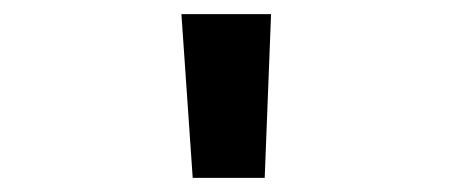

<svg xmlns="http://www.w3.org/2000/svg" viewBox="-20 -690 640 272"><path d="M237 -670 253 -438H355L364 -670Z"/></svg>

Font: LT Wave Mono Bold
Style: Regular
Weight: 700
Designer: Daniel Lyons
Version: Version 2.5 (Glyphs App)